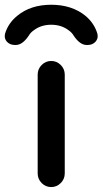

<svg xmlns="http://www.w3.org/2000/svg" viewBox="-50 -798 426 797"><path d="M106.4 -78.1V-488.3Q106.4 -511.7 123 -528.3Q139.6 -544.9 162.6 -544.9Q185.5 -544.9 202.1 -528.3Q218.8 -511.7 218.8 -488.3V-78.1Q218.8 -54.7 202.1 -38.1Q185.5 -21.5 162.6 -21.5Q139.6 -21.5 123 -38.1Q106.4 -54.7 106.4 -78.1ZM354.5 -657.2Q355.5 -652.3 355.5 -647.5Q355.5 -635.7 346.7 -625Q334 -611.3 314.5 -611.3H309.6Q281.2 -611.3 254.9 -651.4Q248 -663.1 235.4 -671.9Q205.1 -695.3 162.6 -695.3Q120.1 -695.3 89.8 -671.9Q77.1 -663.1 70.3 -651.4Q43.9 -611.3 15.6 -611.3H11.7Q-8.8 -611.3 -21.5 -625Q-30.3 -635.7 -30.3 -647.5Q-30.3 -652.3 -29.3 -657.2Q-16.6 -701.2 21.5 -732.4Q77.1 -778.3 162.6 -778.3Q248 -778.3 304.7 -732.4Q341.8 -701.2 354.5 -657.2Z"/></svg>

Font: Gen Jyuu Gothic P Medium
Style: Regular
Weight: 500
Designer: [Source Han Sans]
Ryoko NISHIZUKA  (kana & ideographs); Paul D. Hunt (Latin, Greek & Cyrillic); Wenlong ZHANG  (bopomofo
Version: Version 1.002.20150607